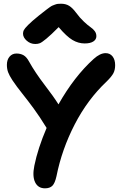

<svg xmlns="http://www.w3.org/2000/svg" viewBox="-20 -982 655 1034"><path d="M169.9 -745.1Q144 -745.1 124 -762.7Q104 -780.3 104 -800.8Q104 -811 108.2 -819.6Q112.3 -828.1 131.6 -847.7Q150.9 -867.2 189 -897.9Q196.3 -903.8 211.4 -915.5Q226.6 -927.2 231.2 -930.9Q235.8 -934.6 246.3 -942.1Q256.8 -949.7 262 -951.7Q267.1 -953.6 275.6 -957Q284.2 -960.4 291.7 -961.2Q299.3 -961.9 309.1 -961.9Q334 -961.9 352.3 -950.7Q370.6 -939.5 390.1 -913.1Q409.7 -886.2 431.9 -865.5Q454.1 -844.7 467.5 -835.7Q481 -826.7 490 -814.7Q499 -802.7 499 -787.1Q499 -769 482.4 -758.5Q465.8 -748 436 -748Q401.9 -748 370.4 -766.6Q338.9 -785.2 295.9 -835.9Q254.4 -793.9 229.7 -773.7Q205.1 -753.4 194.6 -749.3Q184.1 -745.1 169.9 -745.1ZM222.2 32.2Q185.1 32.2 169.2 -0.2Q153.3 -32.7 165 -89.8Q183.6 -182.1 231 -293Q192.9 -355 160.9 -398.4Q128.9 -441.9 99.4 -478.8Q69.8 -515.6 46.9 -549.8Q30.3 -575.2 23.7 -593Q17.1 -610.8 17.1 -632.8Q17.1 -660.2 31.5 -677Q45.9 -693.8 68.8 -693.8Q90.3 -693.8 106.7 -684.6Q123 -675.3 136.2 -650.9Q169.4 -591.3 219.7 -525.6Q270 -460 294.9 -419.9Q379.9 -570.3 484.9 -665Q519 -695.8 548.8 -695.8Q572.3 -695.8 586.2 -678.2Q600.1 -660.6 600.1 -630.9Q600.1 -606 590.8 -587.9Q581.5 -569.8 553.2 -542Q451.7 -446.3 382.3 -312Q313 -177.7 284.2 -33.2Q275.9 4.4 262.2 18.3Q248.5 32.2 222.2 32.2Z"/></svg>

Font: Shantell Sans Bouncy
Style: Regular
Weight: 600
Designer: Stephen Nixon, Anya Danilova, Shantell Martin
Foundry: Arrow Type
Version: Version 1.006;[9816181b4]